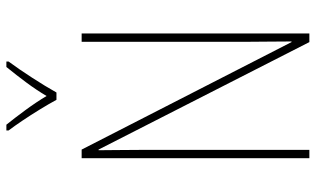

<svg xmlns="http://www.w3.org/2000/svg" viewBox="-214 -776 990 602"><g transform="rotate(-90 281.0 -475.0)"><path d="M477 0H450L113 -661H111Q111 -634 111.5 -605Q112 -576 112 -534V0H86V-714H113L450 -56H452Q452 -91 451.5 -127.5Q451 -164 451 -190V-714H477ZM269 -793Q256 -817 238.5 -845.5Q221 -874 203.5 -900Q186 -926 173 -943V-950H191Q212 -924 237 -890Q262 -856 281 -824Q300 -856 323 -887Q346 -918 372 -950H389V-943Q366 -912 338.5 -869.5Q311 -827 292 -793Z"/></g></svg>

Font: Noto Sans Khmer Condensed Thin
Style: Regular
Weight: 100
Width: 3
Designer: Danh Hong and the Monotype Design Team
Foundry: Monotype Imaging Inc.
Version: Version 2.004; ttfautohint (v1.8.4.7-5d5b)